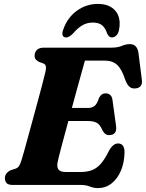

<svg xmlns="http://www.w3.org/2000/svg" viewBox="-20 -943 744 979"><path d="M391.5 0H45Q21.5 0 13.2 -10Q5 -20 5 -35Q5 -49 13.5 -59.2Q22 -69.5 34.5 -75L58 -82.5Q70 -86.5 76.5 -95.8Q83 -105 89.5 -126Q93 -136.5 101.8 -167.8Q110.5 -199 122.5 -242.8Q134.5 -286.5 147.8 -335.5Q161 -384.5 173.8 -431.2Q186.5 -478 196.2 -515.2Q206 -552.5 210.5 -572Q216.5 -596 213.5 -606Q210.5 -616 201 -619.5L180 -627Q171.5 -631 164 -638.2Q156.5 -645.5 156.5 -659Q156.5 -677 168.2 -688.5Q180 -700 203 -700H548Q580 -700 601 -709Q622 -718 642 -718Q678 -718 685.5 -676.5L703 -538.5Q706.5 -518 698.5 -506.2Q690.5 -494.5 674 -492.5Q655.5 -489.5 642.2 -499Q629 -508.5 618.5 -536.5Q600.5 -591.5 576.8 -612.8Q553 -634 514 -634H413Q407.5 -614 397 -576.2Q386.5 -538.5 373.2 -490.8Q360 -443 346.5 -392.5H429Q448.5 -392.5 462 -402.8Q475.5 -413 485 -444Q496.5 -467 518 -467Q549 -467 553.5 -433.5L572 -299.5Q575 -276 565 -265Q555 -254 538 -254Q525 -253.5 516.5 -260.5Q508 -267.5 502.5 -278.5Q490.5 -307 474 -316.5Q457.5 -326 427 -326H328.5Q308.5 -253.5 293 -194.2Q277.5 -135 273.5 -114.5Q269 -91.5 278.2 -78.8Q287.5 -66 316 -66H390Q424.5 -66 449.2 -75.5Q474 -85 494.2 -108.2Q514.5 -131.5 535 -173Q556 -211.5 581.5 -211.5Q615 -211.5 615 -166.5Q614 -114.5 596.8 -73.2Q579.5 -32 549.2 -8Q519 16 479.5 16Q457.5 16 437.8 8Q418 0 391.5 0ZM453.5 -828Q424 -828 400.2 -814.2Q376.5 -800.5 353 -773Q332.5 -752 317.5 -752Q303.5 -752 299.5 -762.8Q295.5 -773.5 302 -791Q323 -852.5 371.2 -887.8Q419.5 -923 479.5 -923Q538.5 -923 568.5 -887.8Q598.5 -852.5 587 -791Q584 -773.5 573.8 -762.8Q563.5 -752 550 -752Q535.5 -752 526 -773Q517 -801 500 -814.5Q483 -828 453.5 -828Z"/></svg>

Font: Fraunces 9pt Soft
Style: Bold Italic
Weight: 700
Italic angle: -16°
Version: Version 1.000;[b76b70a41]